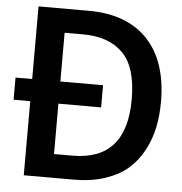

<svg xmlns="http://www.w3.org/2000/svg" viewBox="-54 -824 828 875"><g transform="rotate(5 360.0 -386.0)"><path d="M86.9 0V-772.5H316.4Q491.2 -772.5 585.9 -672.9Q680.7 -573.2 680.7 -386.7Q680.7 -323.2 668.9 -268.1Q657.2 -212.9 630.4 -163.1Q603.5 -113.3 562.5 -77.6Q521.5 -42 458.5 -21Q395.5 0 315.4 0ZM215.8 -108.4H300.8Q546.9 -108.4 546.9 -386.7Q546.9 -535.2 482.4 -599.1Q418 -663.1 302.7 -663.1H215.8ZM10.7 -338.9V-440.4H411.1V-338.9Z"/></g></svg>

Font: Gothic A1
Style: Bold
Weight: 700
Version: Version 2.50